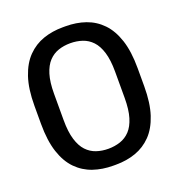

<svg xmlns="http://www.w3.org/2000/svg" viewBox="-128 -803 857 920"><g transform="rotate(-20 300.0 -343.0)"><path d="M294 10Q239.2 10 192.5 -5.9Q145.8 -21.8 110.6 -57.5Q75.5 -93.2 56.1 -152Q36.8 -210.8 36.8 -296.5V-388.8Q36.8 -474.5 56.6 -533.6Q76.5 -592.8 111.8 -628.5Q147 -664.2 193.2 -680.1Q239.5 -696 292.8 -696H307Q361.8 -696 408.5 -679.8Q455.2 -663.5 489.9 -627.6Q524.5 -591.8 543.9 -533Q563.2 -474.2 563.2 -388.8V-296.5Q563.2 -211.8 543.9 -153Q524.5 -94.2 489.9 -58.5Q455.2 -22.8 409 -6.4Q362.8 10 308.2 10ZM300 -74Q332.5 -74 361 -83.5Q389.5 -93 410.8 -115.5Q432 -138 444 -177.4Q456 -216.8 456 -276.2V-410.5Q456 -470 444 -509Q432 -548 410.8 -570.5Q389.5 -593 361 -602.5Q332.5 -612 300 -612Q267.5 -612 239.4 -602.5Q211.2 -593 190 -570.5Q168.8 -548 156.8 -509Q144.8 -470 144.8 -410.5V-276.2Q144.8 -216.8 156.8 -177.4Q168.8 -138 190 -115.5Q211.2 -93 239.4 -83.5Q267.5 -74 300 -74Z"/></g></svg>

Font: Chivo Mono Medium
Style: Regular
Weight: 500
Monospace: yes
Designer: Hector Gatti
Foundry: Omnibus-Type
Version: Version 1.008